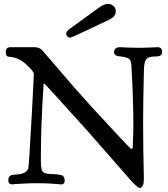

<svg xmlns="http://www.w3.org/2000/svg" viewBox="-20 -917 839 961"><path d="M149.4 -542V-545.9Q149.4 -559.6 116.2 -589.8Q77.1 -628.9 27.3 -632.8Q8.8 -632.8 8.8 -655.3Q8.8 -680.7 31.2 -680.7H154.3Q178.7 -680.7 194.3 -662.1L350.6 -480.5L442.4 -377.9Q626 -178.7 633.8 -173.8Q635.7 -171.9 637.7 -171.9Q644.5 -171.9 644.5 -181.6Q644.5 -193.4 645.5 -215.3Q646.5 -237.3 647 -255.4Q647.5 -273.4 647.5 -289.1Q647.5 -423.8 637.7 -586.9Q636.7 -616.2 624 -624Q611.3 -631.8 573.2 -635.7Q550.8 -638.7 550.8 -657.2Q550.8 -666 557.6 -673.3Q564.5 -680.7 580.1 -680.7Q582 -680.7 594.2 -680.2Q606.4 -679.7 628.4 -678.7Q650.4 -677.7 675.8 -677.7Q701.2 -677.7 722.2 -678.7Q743.2 -679.7 755.4 -680.2Q767.6 -680.7 769.5 -680.7Q791 -680.7 791 -658.2Q791 -650.4 789.1 -645.5Q787.1 -640.6 781.2 -638.2Q775.4 -635.7 772 -635.3Q768.6 -634.8 758.8 -634.3Q749 -633.8 745.1 -633.8Q719.7 -631.8 710.4 -618.2Q701.2 -604.5 700.2 -564.5Q696.3 -394.5 696.3 -304.7Q696.3 -230.5 697.3 -167Q698.2 -103.5 699.2 -67.9Q700.2 -32.2 700.2 -24.4Q700.2 23.4 679.7 23.4Q668 23.4 630.9 -18.6L423.8 -254.9Q204.1 -499 202.1 -499L198.2 -495.1Q184.6 -290 184.6 -139.6V-111.3Q184.6 -71.3 192.4 -59.6Q200.2 -47.9 230.5 -45.9Q267.6 -45.9 291 -39.1Q303.7 -33.2 303.7 -12.7Q303.7 5.9 287.1 5.9Q286.1 5.9 279.3 5.4Q272.5 4.9 261.2 3.9Q250 2.9 235.4 2Q220.7 1 202.1 0.5Q183.6 0 165 0Q135.7 0 106.4 1.5Q77.1 2.9 59.6 3.9L42 5.9Q21.5 5.9 21.5 -13.7Q21.5 -35.2 36.1 -40Q42 -42 63 -43.5Q84 -44.9 99.1 -51.3Q114.3 -57.6 121.1 -72.3Q125 -82 139.6 -352.5Q145.5 -467.8 149.4 -542ZM519.5 -897.5Q536.1 -897.5 547.9 -887.2Q559.6 -877 559.6 -861.3Q559.6 -857.4 558.6 -853Q557.6 -848.6 556.6 -845.7Q555.7 -842.8 553.2 -839.4Q550.8 -835.9 548.8 -834Q546.9 -832 543.9 -829.6Q541 -827.1 539.1 -825.7Q537.1 -824.2 533.2 -822.3Q529.3 -820.3 527.8 -819.3Q526.4 -818.4 522.9 -816.4Q519.5 -814.5 518.6 -814.5Q337.9 -728.5 332 -728.5Q324.2 -728.5 317.9 -733.9Q311.5 -739.3 311.5 -748Q311.5 -761.7 331.1 -774.4L468.8 -874Q499 -897.5 519.5 -897.5Z"/></svg>

Font: Goudy Bookletter 1911
Style: Regular
Weight: 400
Version: Version 2010.07.03